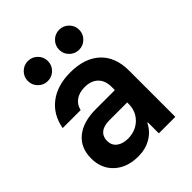

<svg xmlns="http://www.w3.org/2000/svg" viewBox="-199 -805 926 926"><g transform="rotate(-45 263.5 -342.0)"><path d="M202.5 9.2Q126.7 9.2 80.4 -33.3Q34.2 -75.8 34.2 -145Q34.2 -217.5 82.9 -257.5Q131.7 -297.5 220 -297.5H348.3V-319.2Q348.3 -362.5 323.8 -386.7Q299.2 -410.8 255.8 -410.8Q219.2 -410.8 195 -394.2Q170.8 -377.5 163.3 -345.8H40.8Q55 -424.2 111.7 -467.1Q168.3 -510 255.8 -510Q354.2 -510 408.8 -459.2Q463.3 -408.3 463.3 -315.8V0H350.8V-75H347.5Q327.5 -35 289.6 -12.9Q251.7 9.2 202.5 9.2ZM228.3 -86.7Q262.5 -86.7 289.6 -101.7Q316.7 -116.7 332.5 -142.9Q348.3 -169.2 348.3 -202.5V-213.3H225.8Q188.3 -213.3 168.3 -196.7Q148.3 -180 148.3 -150.8Q148.3 -120.8 170 -103.8Q191.7 -86.7 228.3 -86.7ZM364.2 -556.7Q335.8 -556.7 315.8 -576.7Q295.8 -596.7 295.8 -625Q295.8 -653.3 315.8 -673.3Q335.8 -693.3 364.2 -693.3Q392.5 -693.3 412.5 -673.3Q432.5 -653.3 432.5 -625Q432.5 -596.7 412.5 -576.7Q392.5 -556.7 364.2 -556.7ZM150.8 -556.7Q122.5 -556.7 102.5 -576.7Q82.5 -596.7 82.5 -625Q82.5 -653.3 102.5 -673.3Q122.5 -693.3 150.8 -693.3Q179.2 -693.3 199.2 -673.3Q219.2 -653.3 219.2 -625Q219.2 -596.7 199.2 -576.7Q179.2 -556.7 150.8 -556.7Z"/></g></svg>

Font: Funnel Sans SemiBold
Style: Regular
Weight: 600
Designer: NORD ID, Kristian Moeller
Foundry: Dicotype
Version: Version 1.000